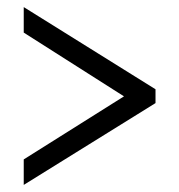

<svg xmlns="http://www.w3.org/2000/svg" viewBox="-20 -629 506 542"><path d="M47 -107 419 -338V-377L47 -609V-537L330 -357L47 -179Z"/></svg>

Font: Noto Serif Ethiopic Condensed SemiBold
Style: Regular
Weight: 600
Width: 3
Designer: Monotype Design Team
Foundry: Monotype Imaging Inc.
Version: Version 2.102